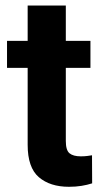

<svg xmlns="http://www.w3.org/2000/svg" viewBox="-20 -679 378 708"><path d="M313.5 -528.3V-428.7H222.7V-159.2Q222.7 -125 236.3 -113.8Q250 -102.5 277.8 -102.5Q291 -102.5 301.3 -103.8Q311.5 -105 319.3 -106.4L319.8 -2.9Q301.8 2.9 280.8 6.3Q259.8 9.8 234.4 9.8Q164.6 9.8 123.3 -25.6Q82 -61 82 -145V-428.7H5.9V-528.3H82V-658.7H222.7V-528.3Z"/></svg>

Font: Vazirmatn RD UI
Style: Bold
Weight: 700
Designer: Saber Rastikerdar
Foundry: Saber Rastikerdar
Version: Version 33.003